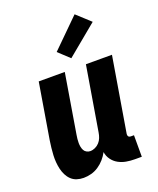

<svg xmlns="http://www.w3.org/2000/svg" viewBox="-144 -861 788 956"><g transform="rotate(-20 250.0 -382.5)"><path d="M133 8Q114 8 97 2.5Q80 -3 67.5 -15Q55 -27 47 -43Q39 -59 35 -76.5Q31 -94 29.5 -112.5Q28 -131 29 -149.5Q30 -168 32 -187Q34 -206 37 -225L86 -520H224L172 -206Q170 -195 169 -184.5Q168 -174 168 -163.5Q168 -153 170 -143Q172 -133 176.5 -124.5Q181 -116 190 -111Q199 -106 209 -106Q222 -106 235 -112Q248 -118 257.5 -128.5Q267 -139 272 -152Q277 -165 279 -178L336 -520H474L408 -124Q407 -116 411 -111Q415 -106 423 -106H440V8H404Q380 8 358 4Q336 0 317 -10.5Q298 -21 285 -39Q272 -57 269 -79Q259 -60 244.5 -43.5Q230 -27 212 -15Q194 -3 173.5 2.5Q153 8 133 8ZM278 -573 220 -627 368 -773 440 -707Z"/></g></svg>

Font: Iosevka Curly Heavy
Style: Italic
Weight: 900
Italic angle: -9°
Monospace: yes
Designer: Belleve Invis
Foundry: Belleve Invis
Version: Version 22.1.2; ttfautohint (v1.8.4)